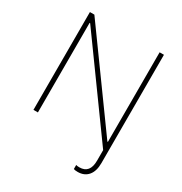

<svg xmlns="http://www.w3.org/2000/svg" viewBox="-205 -856 1138 1202"><g transform="rotate(30 364.0 -254.5)"><path d="M131.8 -647.5H127.9V0H95.7V-707H127.9L595.7 -59.6H599.6V-707H630.9V76.2Q630.9 134.8 604 166.5Q577.1 198.2 529.3 198.2Q509.3 198.2 500 194.3V165Q508.8 168 524.4 168Q599.6 168 599.6 76.2V0Z"/></g></svg>

Font: Pretendard Std Thin
Style: Regular
Weight: 100
Designer: Base glyphs from Inter by Rasmus Andersson; Hangeul glyphs from Noto Sans CJK(Source Han Sans) by Jang Soo-young and Kan
Foundry: Kil Hyung-jin
Version: Version 1.309